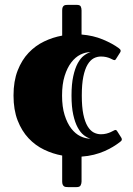

<svg xmlns="http://www.w3.org/2000/svg" viewBox="-20 -640 543 784"><path d="M35.2 -250Q35.2 -308.6 52 -351.8Q68.8 -395 96.7 -424.3Q124.5 -453.6 160.2 -470.7Q195.8 -487.8 233.9 -494.6V-597.2Q233.9 -605.5 235.8 -610.1Q237.8 -614.7 241 -616.9Q244.1 -619.1 248.3 -619.6Q252.4 -620.1 256.8 -620.1H293.5Q306.2 -620.1 309.6 -613.8Q313 -607.4 313 -597.2V-499Q360.8 -495.1 399.9 -478.8Q439 -462.4 464.4 -443.8Q466.8 -441.9 469.7 -439.2Q472.7 -436.5 472.7 -432.6Q472.7 -428.7 470.2 -425.3L454.1 -399.9Q451.7 -396 450.2 -395.3Q448.7 -394.5 447.3 -394.5Q444.8 -394.5 440.4 -396.7Q436 -398.9 429.4 -401.9Q422.9 -404.8 413.6 -407Q404.3 -409.2 392.1 -409.2Q376.5 -409.2 362.5 -401.9Q348.6 -394.5 337.6 -376.2Q326.7 -357.9 320.3 -327.1Q314 -296.4 314 -250Q314 -203.6 320.3 -173.1Q326.7 -142.6 337.6 -124.5Q348.6 -106.4 362.5 -99.1Q376.5 -91.8 392.1 -91.8Q404.3 -91.8 414.6 -94.5Q424.8 -97.2 432.1 -100.6Q439.5 -104 444.3 -106.7Q449.2 -109.4 451.2 -109.4Q453.1 -109.4 454.8 -108.4Q456.5 -107.4 459 -103.5L475.1 -78.1Q477.5 -74.2 477.5 -70.8Q477.5 -66.9 474.6 -64.2Q471.7 -61.5 469.2 -59.6Q456.5 -49.8 440.7 -40.3Q424.8 -30.8 405.8 -22.5Q386.7 -14.2 363.5 -8.3Q340.3 -2.4 313 -0.5V101.1Q313 109.4 309.3 116.7Q305.7 124 293 124H257.8Q253.4 124 249 123.5Q244.6 123 241.5 120.8Q238.3 118.7 236.1 114Q233.9 109.4 233.9 101.1V-4.9Q195.8 -11.7 160.2 -28.8Q124.5 -45.9 96.7 -75.4Q68.8 -105 52 -148.2Q35.2 -191.4 35.2 -250ZM350.1 -73.7Q336.4 -77.1 322.5 -87.9Q308.6 -98.6 297.4 -119.1Q286.1 -139.6 279.1 -171.6Q272 -203.6 272 -250Q272 -296.4 279.1 -328.6Q286.1 -360.8 297.4 -381.6Q308.6 -402.3 322.5 -412.8Q336.4 -423.3 350.1 -427.2Q329.1 -427.2 308.3 -417Q287.6 -406.7 271 -385Q254.4 -363.3 243.9 -329.8Q233.4 -296.4 233.4 -250Q233.4 -203.6 243.9 -170.2Q254.4 -136.7 271 -115.2Q287.6 -93.8 308.3 -83.7Q329.1 -73.7 350.1 -73.7Z"/></svg>

Font: Fascinate Inline
Style: Regular
Weight: 900
Designer: Astigmatic (AOETI)
Foundry: Astigmatic (AOETI)
Version: Version 1.000